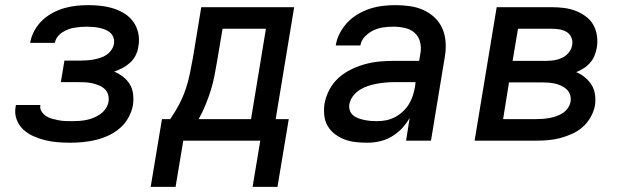

<svg xmlns="http://www.w3.org/2000/svg" viewBox="-20 -548 2440 748"><path d="M254 8Q229 8 204 6Q179 4 155 -2Q131 -8 109 -18Q87 -28 70 -44Q53 -60 44.5 -83.5Q36 -107 41 -133L42 -139H138L137 -137Q135 -124 142.5 -113Q150 -102 160 -95.5Q170 -89 182.5 -85.5Q195 -82 208 -79.5Q221 -77 234.5 -76.5Q248 -76 261 -76Q275 -76 289.5 -77Q304 -78 318 -81Q332 -84 345.5 -89.5Q359 -95 371.5 -104Q384 -113 392.5 -126Q401 -139 403 -153Q405 -167 401 -180Q397 -193 387 -202Q377 -211 364 -216Q351 -221 337.5 -224Q324 -227 309.5 -227.5Q295 -228 281 -228H217L231 -312H295Q308 -312 321 -313Q334 -314 346.5 -316.5Q359 -319 371.5 -323Q384 -327 395 -334.5Q406 -342 414 -353.5Q422 -365 424 -377Q426 -390 422 -401.5Q418 -413 409.5 -420.5Q401 -428 390 -432.5Q379 -437 367 -439.5Q355 -442 342.5 -443Q330 -444 317 -444Q305 -444 293.5 -443Q282 -442 269.5 -440Q257 -438 245.5 -433.5Q234 -429 223 -422Q212 -415 204 -404.5Q196 -394 194 -382V-381H98V-384Q102 -407 114.5 -429.5Q127 -452 145 -469Q163 -486 185.5 -498Q208 -510 231 -516.5Q254 -523 277.5 -525.5Q301 -528 324 -528Q350 -528 375 -525Q400 -522 423.5 -514.5Q447 -507 467 -494Q487 -481 500.5 -461.5Q514 -442 519 -417Q524 -392 519 -367Q517 -350 509 -333.5Q501 -317 487.5 -304.5Q474 -292 458 -283.5Q442 -275 425 -269Q444 -261 460 -248.5Q476 -236 486 -219Q496 -202 498.5 -181.5Q501 -161 498 -139Q494 -115 481 -91Q468 -67 448 -49.5Q428 -32 403.5 -20.5Q379 -9 354 -3Q329 3 304 5.5Q279 8 254 8Z M664 180H567L611 -84H643Q662 -111 677.5 -140.5Q693 -170 703.5 -201Q714 -232 720 -263Q726 -294 732 -325L764 -520H1126L1054 -84H1105L1061 180H964L994 0H694ZM958 -84 1016 -436H847L826 -311Q821 -282 815.5 -253Q810 -224 801 -195.5Q792 -167 780.5 -139Q769 -111 754 -84Z M1411 8Q1388 8 1365.5 5.5Q1343 3 1323 -4.5Q1303 -12 1285.5 -25Q1268 -38 1257 -56.5Q1246 -75 1243.5 -97.5Q1241 -120 1244 -143Q1249 -171 1263 -198Q1277 -225 1299.5 -245Q1322 -265 1349 -278Q1376 -291 1404 -298.5Q1432 -306 1460.5 -308.5Q1489 -311 1516 -311H1613L1618 -341Q1622 -363 1616.5 -384.5Q1611 -406 1595.5 -420Q1580 -434 1558 -439Q1536 -444 1513 -444Q1494 -444 1474.5 -441.5Q1455 -439 1436.5 -430.5Q1418 -422 1402.5 -406.5Q1387 -391 1384 -371H1288Q1292 -396 1304 -419Q1316 -442 1334 -461Q1352 -480 1375.5 -493.5Q1399 -507 1422.5 -514.5Q1446 -522 1471 -525Q1496 -528 1520 -528Q1549 -528 1577 -524Q1605 -520 1629.5 -509Q1654 -498 1673.5 -479.5Q1693 -461 1703.5 -436.5Q1714 -412 1716 -384Q1718 -356 1713 -327L1659 0H1562L1576 -89Q1564 -67 1546 -48Q1528 -29 1506 -16Q1484 -3 1459.5 2.5Q1435 8 1411 8ZM1449 -76Q1467 -76 1484.5 -79.5Q1502 -83 1518.5 -91.5Q1535 -100 1549.5 -113.5Q1564 -127 1573.5 -143Q1583 -159 1588.5 -176Q1594 -193 1597 -211L1599 -228H1516Q1499 -228 1482.5 -226.5Q1466 -225 1449 -222Q1432 -219 1415 -213.5Q1398 -208 1382.5 -198.5Q1367 -189 1355.5 -174Q1344 -159 1341 -142Q1339 -129 1343 -117.5Q1347 -106 1356 -98.5Q1365 -91 1376.5 -87Q1388 -83 1400 -80.5Q1412 -78 1424.5 -77Q1437 -76 1449 -76Z M1829 0 1915 -520H2130Q2154 -520 2177.5 -517Q2201 -514 2222 -506Q2243 -498 2261.5 -484.5Q2280 -471 2291 -452Q2302 -433 2305.5 -409.5Q2309 -386 2305 -362Q2302 -346 2296 -331Q2290 -316 2279 -303.5Q2268 -291 2254 -282Q2240 -273 2225 -267Q2244 -259 2259 -246.5Q2274 -234 2284.5 -217.5Q2295 -201 2298 -180Q2301 -159 2298 -138Q2294 -115 2281.5 -92.5Q2269 -70 2250.5 -53.5Q2232 -37 2208.5 -26.5Q2185 -16 2162 -10Q2139 -4 2115.5 -2Q2092 0 2069 0ZM1977 -311H2109Q2125 -311 2140.5 -313.5Q2156 -316 2170.5 -323Q2185 -330 2196 -343.5Q2207 -357 2209 -373Q2212 -388 2206 -402Q2200 -416 2187.5 -423.5Q2175 -431 2160 -433.5Q2145 -436 2130 -436H1998ZM1940 -84H2069Q2082 -84 2095 -85Q2108 -86 2121.5 -88.5Q2135 -91 2148 -95.5Q2161 -100 2173 -108Q2185 -116 2193 -128Q2201 -140 2203 -153Q2205 -166 2201 -178.5Q2197 -191 2188 -199.5Q2179 -208 2167.5 -213.5Q2156 -219 2143.5 -222Q2131 -225 2117.5 -226Q2104 -227 2091 -227H1963Z"/></svg>

Font: Iosevka Aile Medium Oblique
Style: Regular
Weight: 500
Italic angle: -9°
Designer: Belleve Invis
Foundry: Belleve Invis
Version: Version 31.1.0; ttfautohint (v1.8.4)